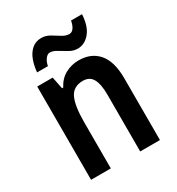

<svg xmlns="http://www.w3.org/2000/svg" viewBox="-178 -857 890 968"><g transform="rotate(-30 267.0 -373.0)"><path d="M314 -553Q387 -553 428 -505Q469 -457 469 -360V0H354V-332Q354 -392 337 -422.5Q320 -453 281 -453Q226 -453 204.5 -409Q183 -365 183 -268V0H68V-543H158L172 -473H179Q200 -514 236 -533.5Q272 -553 314 -553ZM103 -605Q106 -641 117.5 -673Q129 -705 151.5 -725Q174 -745 207 -745Q233 -745 256 -731.5Q279 -718 300 -704.5Q321 -691 341 -691Q357 -691 367.5 -706.5Q378 -722 382 -746H446Q442 -677 412 -641.5Q382 -606 341 -606Q317 -606 293.5 -619.5Q270 -633 248 -646.5Q226 -660 208 -660Q195 -660 183 -645Q171 -630 166 -605Z"/></g></svg>

Font: Noto Sans Gurmukhi Condensed SemiBold
Style: Regular
Weight: 600
Width: 3
Designer: Jelle Bosma - Monotype Design Team
Foundry: Monotype Imaging Inc.
Version: Version 2.004; ttfautohint (v1.8.4.7-5d5b)